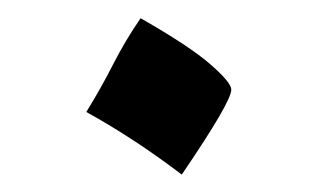

<svg xmlns="http://www.w3.org/2000/svg" viewBox="-20 -469 354 214"><path d="M76.2 -344.2Q92.8 -371.1 106.2 -397.5Q119.6 -423.8 136.7 -448.7Q191.4 -417.5 214.6 -397.2Q237.8 -377 237.8 -369.1Q237.8 -355.5 182.6 -274.4Q129.9 -314.5 76.2 -344.2Z"/></svg>

Font: Noto Naskh Arabic UI
Style: Regular
Weight: 400
Designer: Monotype Design team
Foundry: Monotype Imaging Inc.
Version: Version 1.05